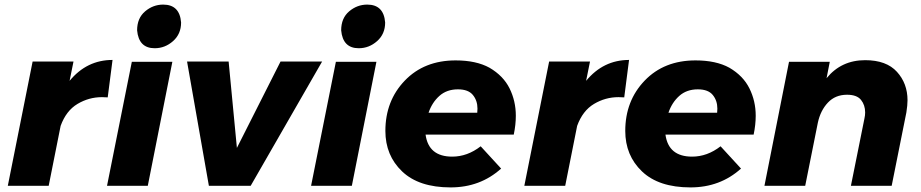

<svg xmlns="http://www.w3.org/2000/svg" viewBox="-20 -809 4010 836"><path d="M192 0H14L122 -541H300L283 -457Q358 -548 470 -548L449 -385L424 -386Q367 -386 317.5 -356.5Q268 -327 244 -261Z M653.5 -599Q584 -599 577 -677Q577 -730 611.8 -759.5Q646.5 -789 690.5 -789Q762.5 -789 768.5 -711Q768.5 -661 733.5 -630Q698.5 -599 653.5 -599ZM623.5 0H446L554 -540H730.5Z M1071.5 0H889.5L794.5 -541H975.5L1011.5 -165L1201.5 -541H1382.5Z M1542 -599Q1472.5 -599 1465.5 -677Q1465.5 -730 1500.2 -759.5Q1535 -789 1579 -789Q1651 -789 1657 -711Q1657 -661 1622 -630Q1587 -599 1542 -599ZM1512 0H1334.5L1442.5 -540H1619Z M1942 7Q1804 7 1731 -62.5Q1658 -132 1658 -239Q1658 -370 1742.5 -458Q1827 -546 1964 -546Q2053.5 -546 2111.5 -514Q2171.5 -479 2198.8 -424Q2226 -369 2226 -305Q2226 -266 2217 -223H1833Q1846 -127 1949 -127Q2015 -127 2073 -172L2162 -75Q2071 7 1942 7ZM2058 -318 2059 -336Q2059 -371 2039 -395.5Q2019 -420 1974 -420Q1925 -420 1893 -391.2Q1861 -362.5 1846 -318Z M2441 0H2263L2371 -541H2549L2532 -457Q2607 -548 2719 -548L2698 -385L2673 -386Q2616 -386 2566.5 -356.5Q2517 -327 2493 -261Z M2986.5 7Q2848.5 7 2775.5 -62.5Q2702.5 -132 2702.5 -239Q2702.5 -370 2787 -458Q2871.5 -546 3008.5 -546Q3098 -546 3156 -514Q3216 -479 3243.2 -424Q3270.5 -369 3270.5 -305Q3270.5 -266 3261.5 -223H2877.5Q2890.5 -127 2993.5 -127Q3059.5 -127 3117.5 -172L3206.5 -75Q3115.5 7 2986.5 7ZM3102.5 -318 3103.5 -336Q3103.5 -371 3083.5 -395.5Q3063.5 -420 3018.5 -420Q2969.5 -420 2937.5 -391.2Q2905.5 -362.5 2890.5 -318Z M3862.5 0H3685L3744 -293.5Q3747 -306.5 3747 -319.5Q3747 -351.5 3729 -374Q3711 -396.5 3668 -396.5Q3617 -396.5 3584.8 -362.2Q3552.5 -328 3541 -274.5L3486 0H3308.5L3415.5 -540H3593L3579 -468.5Q3643 -547 3747 -547Q3839.5 -547 3885.5 -496.2Q3931.5 -445.5 3931.5 -372.5Q3931.5 -351.5 3926.5 -319.5Z"/></svg>

Font: Argentum Sans
Style: Bold Italic
Weight: 700
Italic angle: -11°
Designer: Julieta Ulanovsky (font), Cristiano Sobral (main changes and remaster)
Foundry: Julieta Ulanovsky (font), Cristiano Sobral (main changes and remaster)
Version: Version 2.007;June 15, 2022;FontCreator 14.0.0.2814 64-bit; 